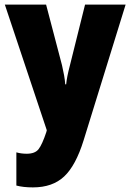

<svg xmlns="http://www.w3.org/2000/svg" viewBox="-20 -573 567 833"><path d="M1 -553H180L249 -290Q254 -269 258 -246.5Q262 -224 263 -207H267Q270 -239 283 -288L349 -553H525L343 35Q309 145 258.5 192.5Q208 240 123 240Q102 240 84 238Q66 236 51 232V88Q72 94 96 94Q132 94 147.5 74Q163 54 181 0L183 -8Z"/></svg>

Font: Noto Sans Lao Looped Condensed Black
Style: Regular
Weight: 900
Width: 3
Designer: Mark Frömberg, Ben Mitchell
Foundry: The Fontpad Ltd
Version: Version 1.002; ttfautohint (v1.8.4.7-5d5b)